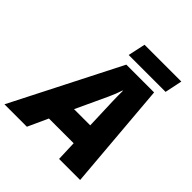

<svg xmlns="http://www.w3.org/2000/svg" viewBox="-291 -1041 1200 1200"><g transform="rotate(45 308.5 -441.0)"><path d="M-59.1 0 304.2 -713.9H549.8L609.9 0H423.8L418.9 -133.8H200.2L139.2 0ZM270 -286.1H413.1L405.8 -491.2Q405.3 -515.1 404.8 -538.6Q404.3 -562 404.8 -583H401.9Q387.7 -539.6 367.2 -495.1ZM272 -767.1 296.9 -882.3H622.1L598.1 -767.1Z"/></g></svg>

Font: Open Sans ExtraBold
Style: Italic
Weight: 800
Italic angle: -12°
Designer: Monotype Design Team
Foundry: Monotype Imaging Inc.
Version: Version 3.000; ttfautohint (v1.8.4)